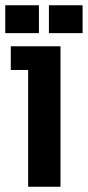

<svg xmlns="http://www.w3.org/2000/svg" viewBox="-26 -710 334 730"><path d="M81 -444H15V-534H204V0H81ZM-6 -690H122V-584H-6ZM160 -690H288V-584H160Z"/></svg>

Font: Mozilla Headline BETA SemiBold
Style: Regular
Weight: 600
Designer: Studio DRAMA
Foundry: Studio DRAMA
Version: Version 0.100